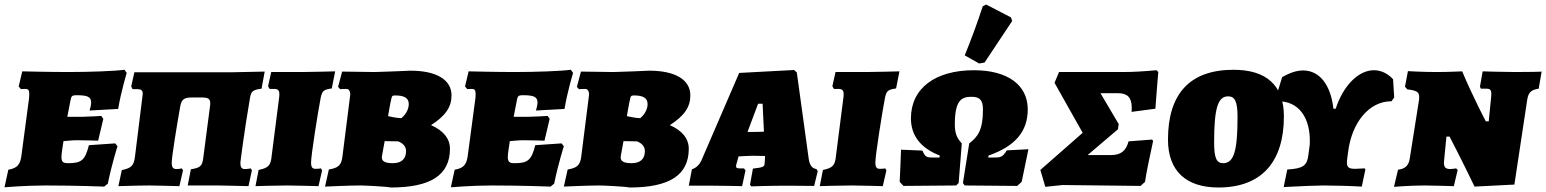

<svg xmlns="http://www.w3.org/2000/svg" viewBox="-37 -824 6869 853"><path d="M236 -127C236 -143 243 -181 245 -197C260 -198 283 -201 306 -201C341 -201 399 -199 399 -199L422 -296L413 -309C413 -309 349 -305 326 -305H262L277 -382C280 -397 284 -401 302 -401C352 -401 368 -394 368 -368C368 -356 361 -333 361 -333L488 -340C500 -414 526 -500 526 -500L516 -514C471 -508 360 -504 264 -504C186 -504 62 -507 62 -507L46 -440L56 -428C56 -428 67 -429 76 -429C88 -429 93 -424 93 -407C93 -402 93 -395 92 -387L59 -139C54 -92 40 -77 0 -70L-17 8C-17 8 78 0 166 0C299 0 426 5 426 5L442 -8C460 -97 485 -174 485 -174L475 -187L358 -179C341 -112 325 -99 266 -99C244 -99 236 -104 236 -127Z M489 3C547 1 601 0 627 0C649 0 713 2 760 3L776 -67L771 -76C764 -74 756 -73 747 -73C732 -73 726 -80 726 -102C726 -128 748 -262 764 -353C770 -384 783 -391 817 -391H855C886 -391 897 -387 897 -365C897 -361 897 -357 896 -352L867 -130C862 -87 856 -79 811 -72L797 0H931C953 0 1019 2 1067 3L1082 -67L1077 -76C1071 -74 1060 -73 1051 -73C1037 -73 1031 -79 1031 -102C1031 -104 1047 -234 1074 -391C1079 -419 1087 -425 1125 -430L1139 -506C1056 -504 1013 -503 997 -503H692H560L546 -440L552 -428H572C590 -428 597 -423 597 -408C597 -403 596 -397 595 -389L563 -131C558 -89 549 -78 504 -68Z M1388 -391C1395 -420 1400 -426 1437 -431L1452 -507C1452 -507 1338 -504 1304 -504H1168L1154 -441C1156 -437 1158 -433 1161 -429H1179C1197 -429 1204 -424 1204 -406C1204 -401 1204 -396 1203 -390L1170 -132C1166 -89 1156 -78 1112 -69L1098 3C1098 3 1186 0 1239 0C1273 0 1378 3 1378 3L1394 -67L1389 -76C1389 -76 1381 -74 1365 -74C1351 -74 1345 -80 1345 -103C1345 -134 1376 -330 1388 -391Z M1878 -268C1943 -310 1969 -349 1969 -400C1969 -470 1902 -510 1786 -510C1786 -510 1654 -504 1628 -504C1603 -504 1483 -506 1483 -506L1465 -438L1474 -428C1474 -428 1492 -429 1502 -429C1512 -429 1519 -420 1519 -404C1519 -401 1518 -398 1518 -395L1484 -126C1479 -90 1466 -78 1424 -71L1407 5C1407 5 1511 0 1564 0C1587 0 1682 5 1699 9C1876 9 1962 -46 1962 -163C1962 -208 1933 -244 1878 -268ZM1746 -299C1727 -299 1691 -307 1687 -308C1689 -317 1696 -365 1703 -391C1705 -398 1708 -400 1719 -400C1760 -400 1779 -388 1779 -362C1779 -323 1746 -299 1746 -299ZM1708 -99C1671 -99 1656 -109 1660 -131L1672 -197L1732 -196C1755 -187 1767 -172 1767 -153C1767 -117 1746 -99 1708 -99Z M2219 -127C2219 -143 2226 -181 2228 -197C2243 -198 2266 -201 2289 -201C2324 -201 2382 -199 2382 -199L2405 -296L2396 -309C2396 -309 2332 -305 2309 -305H2245L2260 -382C2263 -397 2267 -401 2285 -401C2335 -401 2351 -394 2351 -368C2351 -356 2344 -333 2344 -333L2471 -340C2483 -414 2509 -500 2509 -500L2499 -514C2454 -508 2343 -504 2247 -504C2169 -504 2045 -507 2045 -507L2029 -440L2039 -428C2039 -428 2050 -429 2059 -429C2071 -429 2076 -424 2076 -407C2076 -402 2076 -395 2075 -387L2042 -139C2037 -92 2023 -77 1983 -70L1966 8C1966 8 2061 0 2149 0C2282 0 2409 5 2409 5L2425 -8C2443 -97 2468 -174 2468 -174L2458 -187L2341 -179C2324 -112 2308 -99 2249 -99C2227 -99 2219 -104 2219 -127Z M2939 -268C3004 -310 3030 -349 3030 -400C3030 -470 2963 -510 2847 -510C2847 -510 2715 -504 2689 -504C2664 -504 2544 -506 2544 -506L2526 -438L2535 -428C2535 -428 2553 -429 2563 -429C2573 -429 2580 -420 2580 -404C2580 -401 2579 -398 2579 -395L2545 -126C2540 -90 2527 -78 2485 -71L2468 5C2468 5 2572 0 2625 0C2648 0 2743 5 2760 9C2937 9 3023 -46 3023 -163C3023 -208 2994 -244 2939 -268ZM2807 -299C2788 -299 2752 -307 2748 -308C2750 -317 2757 -365 2764 -391C2766 -398 2769 -400 2780 -400C2821 -400 2840 -388 2840 -362C2840 -323 2807 -299 2807 -299ZM2769 -99C2732 -99 2717 -109 2721 -131L2733 -197L2793 -196C2816 -187 2828 -172 2828 -153C2828 -117 2807 -99 2769 -99Z M3555 -125 3503 -502 3491 -513 3247 -500 3079 -111C3070 -91 3054 -77 3037 -72L3023 1H3133C3182 1 3260 3 3260 3L3275 -67L3268 -76H3249C3238 -76 3233 -78 3233 -85C3233 -89 3234 -94 3237 -103L3244 -129C3241 -129 3292 -132 3305 -132L3362 -131L3361 -110C3361 -105 3360 -102 3360 -99C3360 -83 3353 -80 3308 -75L3295 -3L3301 4C3301 4 3383 1 3462 1C3509 1 3580 2 3580 2L3596 -64L3590 -73C3571 -76 3559 -89 3555 -125ZM3284 -238 3331 -363H3351L3357 -239C3339 -238 3332 -238 3320 -238Z M3895 -391C3902 -420 3907 -426 3944 -431L3959 -507C3959 -507 3845 -504 3811 -504H3675L3661 -441C3663 -437 3665 -433 3668 -429H3686C3704 -429 3711 -424 3711 -406C3711 -401 3711 -396 3710 -390L3677 -132C3673 -89 3663 -78 3619 -69L3605 3C3605 3 3693 0 3746 0C3780 0 3885 3 3885 3L3901 -67L3896 -76C3896 -76 3888 -74 3872 -74C3858 -74 3852 -80 3852 -103C3852 -134 3883 -330 3895 -391Z M4460 -731 4454 -747 4344 -804 4329 -796C4305 -722 4278 -649 4249 -578L4313 -542L4337 -546ZM4138 -133 4137 -124H4113C4078 -124 4074 -126 4061 -155L3966 -159C3964 -113 3963 -67 3960 -16L3977 2L4211 0L4222 -11L4236 -187C4214 -210 4205 -233 4205 -271C4205 -376 4233 -394 4278 -394C4315 -394 4330 -381 4330 -337C4330 -246 4307 -216 4269 -187L4241 -11L4249 0L4482 2L4502 -16C4512 -66 4522 -111 4532 -161L4436 -156C4417 -126 4410 -124 4376 -124H4353L4355 -133C4472 -174 4529 -239 4529 -338C4529 -447 4439 -512 4290 -512C4118 -512 4010 -432 4010 -298C4010 -222 4053 -166 4138 -133Z M5086 -198 5081 -204 4977 -196C4965 -153 4943 -135 4897 -135H4795L4930 -250L4933 -273L4852 -410H4929C4972 -410 4991 -391 4991 -345C4991 -339 4991 -333 4990 -327L5096 -341C5103 -428 5106 -477 5109 -504L5101 -512C5045 -507 4997 -504 4951 -504H4668L4648 -456L4773 -234L4585 -69L4607 6L4684 -2L5030 2L5050 -16C5055 -52 5070 -126 5086 -198Z M5376 9C5568 9 5667 -105 5667 -307C5667 -447 5587 -514 5443 -514C5248 -514 5152 -406 5152 -204C5152 -62 5235 9 5376 9ZM5397 -99C5368 -99 5357 -121 5357 -191C5357 -341 5373 -396 5419 -396C5449 -396 5461 -374 5461 -304C5461 -154 5445 -99 5397 -99Z M6152 -472C6126 -500 6096 -512 6067 -512C6000 -512 5932 -447 5897 -341H5887C5875 -448 5825 -511 5752 -511C5724 -511 5693 -501 5659 -481L5632 -392L5639 -374C5732 -376 5787 -302 5782 -183L5776 -137C5770 -88 5753 -75 5682 -71L5666 7C5742 3 5812 0 5841 0C5881 0 5966 2 6013 5L6029 -71L6026 -76C6005 -75 5993 -74 5984 -74C5956 -74 5947 -80 5947 -102C5947 -106 5947 -111 5948 -117L5952 -147C5968 -281 6047 -375 6145 -374L6157 -391Z M6577 -285H6564C6564 -285 6506 -395 6459 -507C6459 -507 6393 -504 6346 -504C6280 -504 6218 -508 6218 -508L6205 -439L6215 -427C6256 -422 6268 -416 6268 -393C6268 -389 6268 -384 6267 -378L6226 -119C6221 -88 6206 -74 6174 -70L6156 6C6156 6 6230 0 6291 0C6325 0 6422 3 6422 3L6439 -69L6432 -76C6432 -76 6416 -73 6407 -73C6386 -73 6378 -80 6378 -101C6378 -105 6379 -109 6379 -114L6389 -217H6403C6403 -217 6453 -122 6514 5L6691 -4L6748 -381C6753 -413 6765 -425 6799 -430L6812 -506C6812 -505 6741 -504 6694 -504C6646 -504 6550 -507 6550 -507L6538 -439L6542 -430H6566C6586 -430 6590 -423 6588 -396Z"/></svg>

Font: Alegreya SC Black
Style: Italic
Weight: 900
Italic angle: -7°
Designer: Juan Pablo del Peral
Foundry: Huerta Tipografica
Version: Version 2.007;PS 002.007;hotconv 1.0.88;makeotf.lib2.5.64775